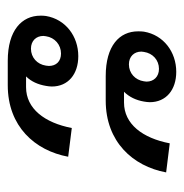

<svg xmlns="http://www.w3.org/2000/svg" viewBox="-10 -496 470 490"><g transform="rotate(90 225.0 -251.0)"><path d="M155.8 -421.7C175.8 -421.7 188.3 -408.3 188.3 -390C188.3 -387.5 187.5 -385.8 187.5 -383.3C184.2 -360.8 166.7 -345 144.2 -345C124.2 -345 111.7 -358.3 111.7 -376.7C111.7 -379.2 112.5 -380.8 112.5 -383.3C115.8 -405.8 133.3 -421.7 155.8 -421.7ZM163.3 -465.8C112.5 -465.8 69.2 -433.3 60.8 -383.3C60 -378.3 60 -373.3 60 -368.3C60 -320.8 96.7 -285.8 174.2 -285.8H236.7C341.7 -285.8 404.2 -355 420 -440L345.8 -449.2C332.5 -380 296.7 -332.5 241.7 -332.5H216.7H214.2C227.5 -345.8 235.8 -363.3 239.2 -383.3C240 -388.3 240.8 -393.3 240.8 -398.3C240.8 -440 209.2 -465.8 163.3 -465.8ZM116.7 -171.7C136.7 -171.7 148.3 -159.2 148.3 -140.8C148.3 -138.3 147.5 -135.8 147.5 -133.3C144.2 -110.8 126.7 -95 104.2 -95C84.2 -95 71.7 -108.3 71.7 -126.7C71.7 -129.2 72.5 -130.8 72.5 -133.3C75.8 -155.8 94.2 -171.7 116.7 -171.7ZM123.3 -215.8C72.5 -215.8 29.2 -183.3 20.8 -133.3C20 -128.3 20 -124.2 20 -119.2C20 -71.7 57.5 -35.8 135 -35.8H197.5C302.5 -35.8 364.2 -105 380 -190L306.7 -199.2C293.3 -130 257.5 -82.5 202.5 -82.5H177.5H175C188.3 -95.8 195.8 -113.3 199.2 -133.3C200 -138.3 200.8 -143.3 200.8 -148.3C200.8 -190 169.2 -215.8 123.3 -215.8Z"/></g></svg>

Font: Boon Medium
Style: Italic
Weight: 500
Italic angle: -9°
Designer: Sungsit Sawaiwan
Foundry: FontUni
Version: Version 3.0